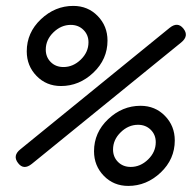

<svg xmlns="http://www.w3.org/2000/svg" viewBox="-20 -610 641 641"><path d="M69.3 -438.5Q69.3 -390.1 102.1 -356.4Q134.8 -322.8 183.6 -322.8Q244.6 -322.8 291.7 -367.4Q338.9 -412.1 338.9 -474.6Q338.9 -522.9 306.2 -556.6Q273.4 -590.3 224.6 -590.3Q163.6 -590.3 116.5 -545.7Q69.3 -501 69.3 -438.5ZM275.4 -468.8Q275.4 -436 249.8 -411.1Q224.1 -386.2 191.9 -386.2Q166 -386.2 149.4 -402.8Q132.8 -419.4 132.8 -444.3Q132.8 -477.1 158.4 -502Q184.1 -526.9 216.3 -526.9Q241.7 -526.9 258.5 -510.3Q275.4 -493.7 275.4 -468.8ZM48.3 -111.8Q21 -90.3 40.5 -65.4Q59.1 -41 86.4 -63L585 -468.3Q611.8 -490.2 592.3 -514.6Q573.2 -538.6 546.4 -517.1ZM293.9 -105Q293.9 -56.6 326.7 -22.9Q359.4 10.7 408.2 10.7Q469.2 10.7 516.4 -33.9Q563.5 -78.6 563.5 -141.1Q563.5 -189.5 530.8 -223.1Q498 -256.8 449.2 -256.8Q388.2 -256.8 341.1 -212.2Q293.9 -167.5 293.9 -105ZM500 -135.3Q500 -102.5 474.4 -77.6Q448.7 -52.7 416.5 -52.7Q390.6 -52.7 374 -69.3Q357.4 -85.9 357.4 -110.8Q357.4 -143.6 383.1 -168.5Q408.7 -193.4 440.9 -193.4Q466.3 -193.4 483.2 -176.8Q500 -160.2 500 -135.3Z"/></svg>

Font: Courier Prime Code
Style: Italic
Weight: 400
Italic angle: -10°
Designer: Alan Dague-Greene
Foundry: Quote-Unquote Apps
Version: Version 3.18